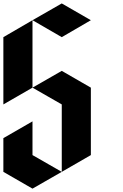

<svg xmlns="http://www.w3.org/2000/svg" viewBox="-20 -1120 733 1140"><path d="M172.9 -599.6Q231.4 -566.4 346.7 -500Q346.7 -366.2 346.7 -99.6Q404.3 -132.8 519.5 -199.2Q519.5 -333 519.5 -599.6Q461.9 -632.8 346.7 -699.2Q289.1 -666 172.9 -599.6ZM172.9 -1000Q231.4 -965.8 346.7 -899.4Q404.3 -932.6 519.5 -1000Q461.9 -1033.2 346.7 -1099.6Q289.1 -1066.4 172.9 -1000ZM0 -299.8Q57.6 -333 172.9 -399.4Q172.9 -333 172.9 -199.2Q231.4 -166 346.7 -99.6Q289.1 -66.4 172.9 0Q115.2 -33.2 0 -99.6Q0 -166 0 -299.8ZM0 -500Q57.6 -533.2 172.9 -599.6Q172.9 -732.4 172.9 -1000Q115.2 -965.8 0 -899.4Q0 -833 0 -699.2Q0 -632.8 0 -500Z"/></svg>

Font: DreiFraktur
Style: Regular
Weight: 400
Designer: JayCobs
Version: Version 1.2